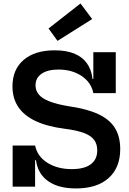

<svg xmlns="http://www.w3.org/2000/svg" viewBox="-20 -1048 724 1078"><path d="M406.5 10Q308.5 10 250.5 -30.8Q192.5 -71.5 182 -148.5H159L177 -231Q189.5 -170 246 -134.2Q302.5 -98.5 383 -98.5Q453 -98.5 489.5 -125.5Q526 -152.5 526 -204Q526 -239.5 508 -263.2Q490 -287 450.2 -301.8Q410.5 -316.5 344 -325Q245.5 -337.5 180.2 -368.2Q115 -399 82.5 -447.5Q50 -496 50 -563Q50 -658 113 -711.8Q176 -765.5 287.5 -765.5Q351 -765.5 396 -747.5Q441 -729.5 467.2 -693.8Q493.5 -658 499.5 -604.5H522.5L504 -525Q492.5 -585 438.5 -621.2Q384.5 -657.5 308.5 -657.5Q248 -657.5 213.8 -634.2Q179.5 -611 179.5 -568.5Q179.5 -539.5 198 -517.2Q216.5 -495 257 -479Q297.5 -463 363 -452Q466 -437.5 530.5 -407.8Q595 -378 625 -329.8Q655 -281.5 655 -211Q655 -106.5 589.8 -48.2Q524.5 10 406.5 10ZM51 0V-231H177V0ZM504 -525V-755H630V-525ZM432 -1028.5 497.5 -941 303 -818.5 252.5 -888Z"/></svg>

Font: Hepta Slab ExtraLight SemiBold
Style: Regular
Weight: 600
Version: Version 1.102